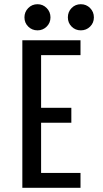

<svg xmlns="http://www.w3.org/2000/svg" viewBox="-20 -891 490 911"><path d="M158 -747Q132 -747 114 -764.8Q96 -782.5 96 -808.5Q96 -834.5 114 -852.8Q132 -871 158 -871Q183.5 -871 201.5 -852.8Q219.5 -834.5 219.5 -808.5Q219.5 -782.5 201.5 -764.8Q183.5 -747 158 -747ZM302 -808.5Q302 -835 319.8 -853Q337.5 -871 363.5 -871Q389.5 -871 407.5 -852.8Q425.5 -834.5 425.5 -808.5Q425.5 -782.5 407.5 -764.8Q389.5 -747 363.5 -747Q337.5 -747 319.8 -764.8Q302 -782.5 302 -808.5ZM362 -629.5H175V-379.5H318.5V-308.5H175V-70.5H362V0H86V-700H362Z"/></svg>

Font: League Mono Condensed
Style: Regular
Weight: 400
Width: 1
Designer: Tyler Finck
Foundry: The League of Moveable Type / Tyler Finck
Version: Version 2.210